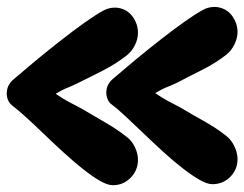

<svg xmlns="http://www.w3.org/2000/svg" viewBox="-21 -538 719 565"><path d="M591 -515Q610 -520 626.5 -515.5Q643 -511 654 -500.5Q665 -490 671.5 -475Q678 -460 678 -444Q678 -426 669 -407.5Q660 -389 645 -377Q613 -352 575 -333Q537 -314 499 -294Q486 -288 478.5 -285Q471 -282 465 -279.5Q459 -277 452.5 -273.5Q446 -270 436 -264Q456 -250 474 -240.5Q492 -231 511 -221Q546 -200 581 -180.5Q616 -161 645 -138Q660 -126 669 -107Q678 -88 678 -70Q678 -39 656.5 -17.5Q635 4 604 4Q588 4 565 -9.5Q542 -23 515 -44Q488 -65 459 -91.5Q430 -118 403 -144Q373 -173 347 -197Q321 -221 311 -228Q299 -236 295 -247.5Q291 -259 292 -270Q293 -281 298 -290Q303 -299 309 -304L355 -343Q382 -366 417.5 -394.5Q453 -423 487.5 -449Q522 -475 550.5 -493.5Q579 -512 591 -515ZM298 -513Q317 -518 333.5 -513.5Q350 -509 361 -498.5Q372 -488 378.5 -473Q385 -458 385 -442Q385 -423 376 -405Q367 -387 352 -375Q320 -350 282 -330.5Q244 -311 205 -292Q193 -286 185.5 -283Q178 -280 172 -277.5Q166 -275 159.5 -271.5Q153 -268 143 -262Q163 -248 181 -238.5Q199 -229 218 -219Q253 -198 288 -178Q323 -158 352 -135Q367 -124 376 -105Q385 -86 385 -68Q385 -37 363.5 -15Q342 7 311 7Q295 7 272 -6.5Q249 -20 222 -41.5Q195 -63 166 -89.5Q137 -116 110 -142Q80 -171 54 -194.5Q28 -218 18 -225Q6 -234 2 -245Q-2 -256 -1 -267.5Q0 -279 5 -288Q10 -297 16 -302L62 -341Q89 -364 124.5 -392.5Q160 -421 194.5 -447Q229 -473 257.5 -491.5Q286 -510 298 -513Z"/></svg>

Font: r_Neptun CAT
Style: Regular
Weight: 400
Foundry: Peter Wiegel, CAT-Fonts
Version: Version 1.000;June 8, 2024;FontCreator 14.0.0.2814 32-bit